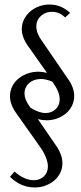

<svg xmlns="http://www.w3.org/2000/svg" viewBox="-20 -725 358 846"><path d="M24 -301Q24 -324 33.5 -343.5Q43 -363 60 -377.5Q77 -392 100 -400.5Q123 -409 149 -409Q167 -409 187 -404L103 -523Q76 -561 76 -597Q76 -619 85.5 -638.5Q95 -658 111.5 -673Q128 -688 150.5 -696.5Q173 -705 198 -705Q250 -705 289 -668L267 -648Q242 -673 209 -673Q180 -673 160 -654.5Q140 -636 140 -609Q140 -579 164 -546L277 -381Q307 -341 307 -302Q307 -280 297.5 -260Q288 -240 271.5 -226Q255 -212 233 -203.5Q211 -195 185 -195Q167 -195 147 -200L226 -85Q255 -44 255 -6Q255 17 245.5 36.5Q236 56 219.5 70Q203 84 181 92.5Q159 101 134 101Q71 101 24 54L44 31Q87 69 129 69Q156 69 173.5 52Q191 35 191 9Q191 -29 155 -80L51 -227Q24 -265 24 -301ZM88 -313Q88 -288 109 -258L115 -250Q152 -227 180 -227Q208 -227 225.5 -244Q243 -261 243 -287Q243 -319 215 -359L211 -365Q200 -370 186 -373.5Q172 -377 161 -377Q129 -377 108.5 -359Q88 -341 88 -313Z"/></svg>

Font: Moniqa Paragraph
Style: Regular
Weight: 400
Designer: Rajesh Rajput
Foundry: Rajesh Rajput
Version: Version 1.000